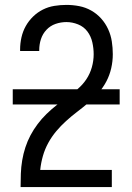

<svg xmlns="http://www.w3.org/2000/svg" viewBox="-20 -763 540 783"><path d="M64 0V-1Q64 -28 65 -55Q66 -82 70.5 -109Q75 -136 83.5 -162Q92 -188 104.5 -211.5Q117 -235 133.5 -257Q150 -279 169.5 -298Q189 -317 210 -333.5Q231 -350 253 -366Q275 -382 296 -399.5Q317 -417 332 -439.5Q347 -462 354.5 -488.5Q362 -515 362 -542Q362 -566 356.5 -590.5Q351 -615 336.5 -634.5Q322 -654 298.5 -663.5Q275 -673 251 -673Q228 -673 206.5 -665.5Q185 -658 169.5 -641.5Q154 -625 147 -603.5Q140 -582 140 -559V-555H62V-561Q62 -586 67.5 -610.5Q73 -635 85 -656.5Q97 -678 115 -695.5Q133 -713 155 -724Q177 -735 201.5 -739Q226 -743 251 -743Q277 -743 303 -738Q329 -733 352 -720Q375 -707 392.5 -687.5Q410 -668 421 -644Q432 -620 436 -594Q440 -568 440 -542Q440 -513 433.5 -484.5Q427 -456 413.5 -430.5Q400 -405 380.5 -383Q361 -361 339 -342.5Q317 -324 294 -306.5Q271 -289 249.5 -269.5Q228 -250 209.5 -228Q191 -206 177 -180.5Q163 -155 155 -127Q147 -99 144 -70H436V0ZM32 -337V-399H468V-337Z"/></svg>

Font: Iosevka Fixed
Style: Regular
Weight: 400
Monospace: yes
Designer: Belleve Invis
Foundry: Belleve Invis
Version: Version 33.2.4